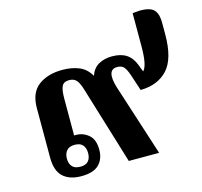

<svg xmlns="http://www.w3.org/2000/svg" viewBox="-96 -740 899 856"><g transform="rotate(-15 353.5 -312.0)"><path d="M178 11Q124 11 94 -16.5Q64 -44 64 -105V-333Q64 -405 107 -437Q150 -469 218 -469Q260 -469 293.5 -455.5Q327 -442 347 -407Q359 -441 385.5 -455.5Q412 -470 447 -470Q488 -470 513.5 -453Q539 -436 552 -401L564 -369Q586 -390 586 -479V-632Q645 -640 673.5 -625Q702 -610 702 -557V-503Q702 -391 657 -342Q612 -293 532 -292L508 -365Q498 -395 487.5 -406.5Q477 -418 457 -418Q406 -418 432 -332L539 0H399L291 -354Q281 -389 269 -403Q257 -417 235 -417Q210 -417 201.5 -400Q193 -383 193 -342V-173Q197 -173 202 -173Q234 -173 259.5 -151.5Q285 -130 285 -83Q285 -40 259.5 -14.5Q234 11 178 11ZM184 -31Q210 -31 221.5 -44.5Q233 -58 233 -81Q233 -104 221.5 -118Q210 -132 184 -132Q159 -132 147 -118Q135 -104 135 -81Q135 -58 147 -44.5Q159 -31 184 -31Z"/></g></svg>

Font: Noto Serif Thai
Style: Bold
Weight: 700
Designer: Monotype Design Team
Foundry: Monotype Imaging Inc.
Version: Version 2.002; ttfautohint (v1.8.4.7-5d5b)